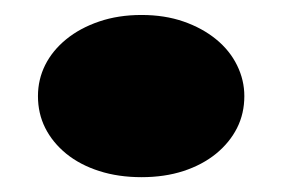

<svg xmlns="http://www.w3.org/2000/svg" viewBox="-20 -239 381 259"><path d="M31.2 -109.4Q31.2 -131.8 41 -151.4Q50.8 -170.9 69.3 -186Q87.9 -201.2 113.8 -210Q139.6 -218.8 170.9 -218.8Q202.1 -218.8 227.5 -210Q252.9 -201.2 271.5 -186Q290 -170.9 299.8 -150.9Q309.6 -130.9 309.6 -109.4Q309.6 -85.9 299.8 -66.4Q290 -46.9 271.5 -31.7Q252.9 -16.6 227.5 -8.3Q202.1 0 170.9 0Q139.6 0 113.8 -8.3Q87.9 -16.6 69.3 -31.7Q50.8 -46.9 41 -66.4Q31.2 -85.9 31.2 -109.4Z"/></svg>

Font: Polsku
Style: Regular
Weight: 400
Designer: Sebastien Sanfilippo
Version: Version 1.1